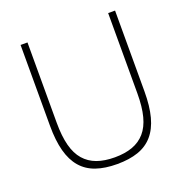

<svg xmlns="http://www.w3.org/2000/svg" viewBox="-133 -861 958 993"><g transform="rotate(-20 346.0 -365.0)"><path d="M346 10Q279 10 230 -7Q181 -24 149 -61Q117 -98 101.5 -156Q86 -214 86 -295V-740H124V-298Q124 -224 137.5 -172.5Q151 -121 179 -89Q207 -57 248.5 -42Q290 -27 346 -27Q402 -27 443.5 -42Q485 -57 513 -89Q541 -121 554.5 -172.5Q568 -224 568 -298V-740H606V-295Q606 -214 590.5 -156Q575 -98 543 -61Q511 -24 462 -7Q413 10 346 10Z"/></g></svg>

Font: Encode Sans Narrow
Style: Thin
Weight: 250
Designer: Pablo Impallari, Andres Torresi
Foundry: Pablo Impallari, Andres Torresi
Version: Version 1.000; ttfautohint (v1.00) -l 8 -r 50 -G 200 -x 14 -